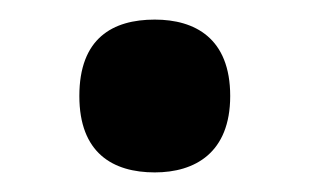

<svg xmlns="http://www.w3.org/2000/svg" viewBox="-20 -453 316 196"><path d="M138 -277C179 -277 215 -297 215 -355C215 -414 179 -433 138 -433C95 -433 61 -414 61 -355C61 -297 95 -277 138 -277Z"/></svg>

Font: Noto Serif Georgian SemiCondensed Bold
Style: Regular
Weight: 700
Width: 4
Designer: Monotype Design Team, Akaki Razmadze
Foundry: Google LLC
Version: Version 2.003